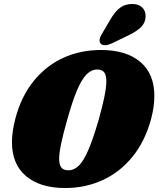

<svg xmlns="http://www.w3.org/2000/svg" viewBox="-20 -932 795 964"><path d="M755 -450Q755 -397 739 -336Q709 -224 646 -146Q583 -68 496 -28Q409 12 307 12Q182 12 111 -47.5Q40 -107 40 -219Q40 -270 57 -336Q86 -447 148.5 -524.5Q211 -602 297.5 -641.5Q384 -681 487 -681Q613 -681 684 -621.5Q755 -562 755 -450ZM317 -329Q277 -189 277 -136Q277 -105 288 -91Q299 -77 323 -77Q353 -77 377 -101.5Q401 -126 424 -180Q447 -234 475 -329Q514 -467 514 -523Q514 -555 503 -569Q492 -583 469 -583Q439 -583 415 -559Q391 -535 367.5 -480.5Q344 -426 317 -329ZM644 -912Q675 -912 693 -895.5Q711 -879 711 -851Q711 -821 691 -799Q671 -777 626 -755L539 -713Q520 -705 507 -705Q495 -705 487.5 -711Q480 -717 480 -729Q480 -742 490 -759L533 -832Q557 -874 582.5 -893Q608 -912 644 -912Z"/></svg>

Font: Shrikhand
Style: Regular
Weight: 400
Italic angle: -14°
Version: Version 1.000;PS 1.000;hotconv 1.0.88;makeotf.lib2.5.647800